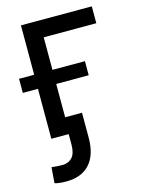

<svg xmlns="http://www.w3.org/2000/svg" viewBox="-114 -610 664 887"><g transform="rotate(-15 217.5 -166.5)"><path d="M414.1 -542.5V-461.9H162.6V0H75.2V-542.5ZM2.9 -238.8V-306.2H317.9V-238.8ZM90.8 208.5Q76.2 208.5 61.8 207Q47.4 205.6 36.1 202.1L42 127Q54.7 128.4 67.6 129.4Q80.6 130.4 92.8 130.4Q122.6 130.4 140.4 111.3Q158.2 92.3 158.2 49.8V0H121.1V-79.6H243.2V40Q243.2 121.6 204.1 165Q165 208.5 90.8 208.5Z"/></g></svg>

Font: Inter 16pt
Style: Regular
Weight: 400
Version: Version 4.001;git-66647c0bb